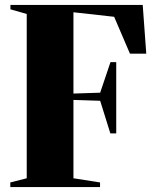

<svg xmlns="http://www.w3.org/2000/svg" viewBox="-20 -763 634 783"><path d="M89 -36V-706L22.5 -725V-743H562L576.5 -544H510L445.5 -694.5L279.5 -713V-381.5L388.5 -385L430.5 -509.5H454V-219H430L388.5 -352L279.5 -355.5V-36L388 -19V0H22V-19Z"/></svg>

Font: Merriweather 144pt Black
Style: Regular
Weight: 900
Version: Version 2.100